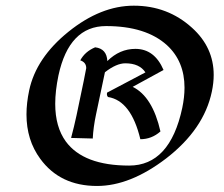

<svg xmlns="http://www.w3.org/2000/svg" viewBox="-20 -690 773 662"><path d="M314.5 -48.8Q187 -48.8 118.7 -142.6Q71.3 -207 71.3 -295.4Q71.3 -334.5 80.6 -378.4Q104.5 -490.7 216.1 -580.6Q327.6 -670.4 441.4 -670.4Q558.1 -670.4 642.1 -594.2Q716.8 -526.9 716.8 -431.6Q716.8 -404.3 710.4 -374Q683.1 -244.1 552.7 -143.6Q428.7 -48.8 314.5 -48.8ZM425.3 -119.1Q565.9 -119.1 608.4 -317.9Q616.2 -355 616.2 -387.7Q616.2 -478.5 555.7 -534.2Q482.9 -600.1 345.7 -600.1Q218.3 -600.1 181.6 -430.2Q170.4 -376.5 170.4 -332Q170.4 -252.4 207 -202.1Q268.1 -119.1 425.3 -119.1ZM463.9 -210Q432.1 -342.8 352.5 -355.5Q348.6 -359.4 348.6 -365.7L349.1 -370.6L481.4 -440.4Q460.9 -471.7 412.1 -471.7Q381.3 -471.7 341.8 -440.9L311 -294.9Q301.8 -251.5 299.8 -212.4L225.1 -214.4Q235.4 -252.9 243.7 -291.5Q277.3 -450.7 277.3 -455.1Q277.3 -475.1 256.8 -481.9Q272.9 -512.2 308.1 -526.9Q348.1 -522 350.1 -479.5Q392.6 -521.5 446.8 -521.5Q512.7 -521.5 543.9 -448.7L437.5 -390.6Q505.9 -356.9 533.2 -236.8Q502.9 -210 463.9 -210Z"/></svg>

Font: Balgruf
Style: Italic
Weight: 500
Italic angle: -12°
Designer: Paul James Miller
Foundry: High-Logic / Made with FontCreator
Version: Version 1.201;March 28, 2021;FontCreator 13.0.0.2683 64-bit